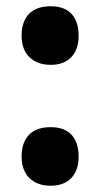

<svg xmlns="http://www.w3.org/2000/svg" viewBox="-20 -581 320 613"><path d="M49 -467Q49 -512 72.5 -536.5Q96 -561 142 -561Q186 -561 208.5 -536.5Q231 -512 231 -467Q231 -423 207.5 -398.5Q184 -374 142 -374Q99 -374 74 -398.5Q49 -423 49 -467ZM49 -81Q49 -126 72.5 -150.5Q96 -175 142 -175Q186 -175 208.5 -150.5Q231 -126 231 -81Q231 -37 207.5 -12.5Q184 12 142 12Q99 12 74 -12.5Q49 -37 49 -81Z"/></svg>

Font: Noto Sans Lao UI ExtCond Blk
Style: Regular
Weight: 900
Width: 2
Designer: Monotype Design Team
Foundry: Monotype Imaging Inc.
Version: Version 2.000; ttfautohint (v1.8.4.7-5d5b)